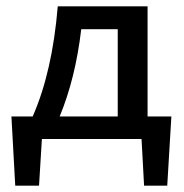

<svg xmlns="http://www.w3.org/2000/svg" viewBox="-20 -438 580 605"><path d="M445 -71H520L507 147H434L426 0H112L103 147H28L16 -71H83Q145 -212 162 -418H445ZM168 -71H351V-346H236Q218 -192 168 -71Z"/></svg>

Font: EauTest Semibold
Style: Regular
Weight: 600
Designer: Christian Thalmann (Catharsis Fonts)
Version: Version 0.001;PS 000.001;hotconv 1.0.88;makeotf.lib2.5.64775